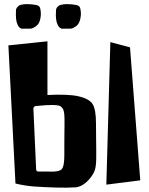

<svg xmlns="http://www.w3.org/2000/svg" viewBox="-20 -897 709 915"><path d="M171.4 -857.9Q173.8 -847.7 174.6 -835.4Q175.3 -823.2 172.1 -807.4Q168.9 -791.5 160.6 -780.3Q156.2 -775.4 150.9 -771.5L137.7 -763.7Q130.9 -760.3 122.6 -760.3H122.1H89.8L88.9 -759.8Q78.1 -759.8 70.8 -768.1Q55.7 -786.1 55.7 -825.2L56.2 -849.1Q56.2 -852.1 56.6 -853Q59.1 -859.9 65.7 -866.2Q72.3 -872.6 79.1 -874Q92.8 -877.4 106.9 -877.4Q133.3 -877.4 155.3 -872.6Q168 -869.6 171.4 -857.9ZM362.3 -857.9Q364.7 -847.7 365.5 -835.4Q366.2 -823.2 362.8 -807.4Q359.4 -791.5 351.1 -780.3Q346.2 -774.4 341.8 -771.5L328.6 -763.7Q321.8 -760.3 313 -760.3H280.8L279.8 -759.8Q269 -759.8 261.7 -768.1Q246.1 -786.6 246.1 -825.2L247.1 -849.6Q247.1 -852.5 247.6 -853.5Q249.5 -860.4 256.3 -866.5Q263.2 -872.6 270 -874Q283.7 -877.4 297.9 -877.4Q324.2 -877.4 346.2 -872.6Q358.9 -869.6 362.3 -857.9ZM599.6 -671.4 648.4 -37.6 486.8 -17.1 505.9 -696.3ZM277.8 -96.2Q280.3 -100.6 281.7 -106Q283.2 -111.3 284.2 -118.7Q285.2 -126 285.6 -131.8Q286.1 -137.7 286.4 -148.2Q286.6 -158.7 286.6 -165Q286.6 -171.4 286.6 -185.3Q286.6 -199.2 286.6 -206.5Q286.6 -231 286.9 -258.3Q287.1 -285.6 287.4 -299.6Q287.6 -313.5 287.4 -329.3Q287.1 -345.2 286.4 -352.5Q285.6 -359.9 283.7 -367.9Q281.7 -376 278.6 -380.4Q275.4 -384.8 270.5 -389.2Q254.4 -402.8 150.4 -391.6Q139.2 -389.6 139.2 -378.9V-377.9L152.3 -88.9Q152.3 -85 155.3 -82.3Q158.2 -79.6 161.6 -79.6H208Q208.5 -79.6 219.5 -79.1Q230.5 -78.6 236.6 -79.1Q242.7 -79.6 252.4 -81.1Q262.2 -82.5 268.6 -86.4Q274.9 -90.3 277.8 -96.2ZM354.5 -438Q405.3 -426.3 421.4 -400.9Q437.5 -375.5 437.5 -306.6Q437.5 -277.3 438 -239.3Q438.5 -201.2 438.7 -180.7Q439 -160.2 438.5 -137.7Q438 -115.2 435.5 -101.3Q433.1 -87.4 428.7 -78.1Q416 -51.3 392.6 -29.8Q369.1 -8.3 343.3 -4.4Q302.2 -1.5 245.8 -3.2Q189.5 -4.9 141.1 -8.3Q97.2 -11.7 53.7 -22.5L20 -680.7L206.1 -700.2V-444.3Q307.6 -449.2 354.5 -438Z"/></svg>

Font: Some Time Later
Style: Regular
Weight: 400
Version: Version 003.300